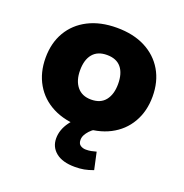

<svg xmlns="http://www.w3.org/2000/svg" viewBox="-131 -638 929 968"><g transform="rotate(20 334.0 -154.0)"><path d="M334 11Q246 11 181.5 -22Q117 -55 82 -115.5Q47 -176 47 -255Q47 -335 82 -394.5Q117 -454 181.5 -487Q246 -520 334 -520Q423 -520 487 -487Q551 -454 586 -394.5Q621 -335 621 -255Q621 -176 586 -115.5Q551 -55 487 -22Q423 11 334 11ZM334 -135Q385 -135 410.5 -167.5Q436 -200 436 -255Q436 -312 410.5 -343Q385 -374 334 -374Q284 -374 258 -343Q232 -312 232 -255Q232 -200 258.5 -167.5Q285 -135 334 -135ZM373 212Q307 212 271.5 183.5Q236 155 236 108Q236 62 267.5 18.5Q299 -25 347 -49L406 0Q390 10 378.5 22.5Q367 35 360.5 47.5Q354 60 354 74Q354 94 366.5 102.5Q379 111 396 111Q412 111 424 108.5Q436 106 451 102L471 194Q444 204 422 208Q400 212 373 212Z"/></g></svg>

Font: Nunito Sans 6pt Black
Style: Regular
Weight: 900
Version: Version 3.101;gftools[0.9.27]